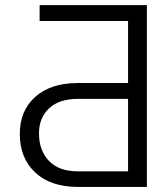

<svg xmlns="http://www.w3.org/2000/svg" viewBox="-20 -737 657 757"><path d="M559.1 0H287.6Q179.7 0 118.9 -56.9Q58.1 -113.8 58.1 -209Q58.1 -300.8 119.1 -355.2Q180.2 -409.7 287.6 -409.7H484.9V-654.3H136.2V-716.8H559.1ZM484.9 -61.5V-347.2H287.6Q212.4 -347.2 172.9 -309.3Q133.3 -271.5 133.8 -210.4Q133.8 -144 172.9 -102.8Q211.9 -61.5 287.6 -61.5Z"/></svg>

Font: Interop Light
Style: Regular
Weight: 300
Designer: Rasmus Andersson, Google, Jang Haemin
Foundry: jhaemin
Version: Version 1.007